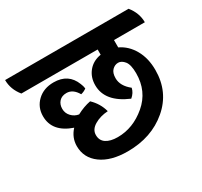

<svg xmlns="http://www.w3.org/2000/svg" viewBox="-186 -807 1070 1018"><g transform="rotate(-30 348.5 -298.5)"><path d="M557 -520V-475Q608 -451 638 -398Q668 -345 668 -273Q668 -139 570 -55.5Q472 28 326 28Q224 28 164.5 -15.5Q105 -59 105 -131Q105 -183 142 -223Q29 -262 29 -358Q29 -413 67.5 -449.5Q106 -486 167 -486Q257 -486 288 -406Q295 -390 297 -374Q283 -363 263 -358Q237 -403 198 -403Q169 -403 153 -385.5Q137 -368 137 -341Q137 -314 155.5 -294.5Q174 -275 200 -271Q243 -294 285 -302Q326 -263 340 -210Q292 -207 257 -186Q222 -165 222 -131.5Q222 -98 247.5 -81Q273 -64 318 -64Q412 -64 491.5 -131.5Q571 -199 571 -309Q571 -362 553.5 -383.5Q536 -405 515.5 -405Q495 -405 479 -389Q463 -373 463 -340Q463 -293 512 -254Q506 -226 481 -205Q351 -260 351 -362Q351 -411 379.5 -445.5Q408 -480 457 -488V-520H-10Q-49 -568 -49 -625H707Q746 -577 746 -520Z"/></g></svg>

Font: Karma
Style: Bold
Weight: 700
Designer: Joana Correia
Foundry: Indian Type Foundry
Version: Version 1.202;PS 1.0;hotconv 1.0.78;makeotf.lib2.5.61930; tt